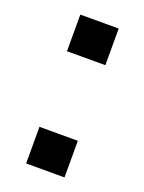

<svg xmlns="http://www.w3.org/2000/svg" viewBox="-104 -553 456 606"><g transform="rotate(20 124.5 -250.0)"><path d="M60.1 -377V-500H189V-377ZM60.1 0V-123H189V0Z"/></g></svg>

Font: TASA Orbiter Text Medium
Style: Regular
Weight: 500
Designer: Weizhong Zhang
Version: Version 1.000;Glyphs 3.1.2 (3151)